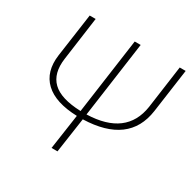

<svg xmlns="http://www.w3.org/2000/svg" viewBox="-153 -831 974 979"><g transform="rotate(30 334.0 -341.0)"><path d="M633 -682H668L632 -425Q602 -214 337 -206L307 0H272L302 -206Q174 -210 113.5 -267Q53 -324 67 -427L103 -682H138L103 -428Q90 -336 139 -288.5Q188 -241 306 -237L368 -682H403L341 -237Q570 -244 598 -430Z"/></g></svg>

Font: Fira Sans UltraLight
Style: Italic
Weight: 200
Italic angle: -8°
Designer: Carrois Corporate & Edenspiekermann AG
Foundry: Carrois Corporate GbR & Edenspiekermann AG
Version: Version 4.203;PS 004.203;hotconv 1.0.88;makeotf.lib2.5.64775